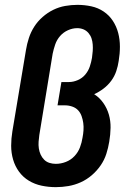

<svg xmlns="http://www.w3.org/2000/svg" viewBox="-20 -763 540 791"><path d="M210 8Q180 8 151.5 2Q123 -4 99 -18.5Q75 -33 58.5 -55.5Q42 -78 34 -105.5Q26 -133 26 -162.5Q26 -192 31 -222L87 -557Q91 -582 99 -606.5Q107 -631 121 -653Q135 -675 155.5 -693Q176 -711 199.5 -722.5Q223 -734 248.5 -738.5Q274 -743 299 -743Q328 -743 356 -737Q384 -731 407 -715.5Q430 -700 445 -677Q460 -654 467 -627Q474 -600 474 -571Q474 -542 469 -512Q466 -491 459 -470Q452 -449 438.5 -430.5Q425 -412 406.5 -398Q388 -384 368 -375Q390 -361 405.5 -339Q421 -317 428.5 -291Q436 -265 435.5 -236.5Q435 -208 430 -179Q426 -154 418 -129Q410 -104 394.5 -81.5Q379 -59 358 -41Q337 -23 312.5 -12Q288 -1 262 3.5Q236 8 210 8ZM210 -88Q231 -88 251.5 -96Q272 -104 287 -120Q302 -136 309.5 -156Q317 -176 320 -196Q323 -211 324 -226.5Q325 -242 323 -256.5Q321 -271 316 -285Q311 -299 301.5 -309Q292 -319 277.5 -324Q263 -329 248 -329H217L233 -425H264Q282 -425 300.5 -433Q319 -441 331.5 -456Q344 -471 350 -489Q356 -507 359 -525Q361 -539 362 -552.5Q363 -566 362 -579.5Q361 -593 357 -605Q353 -617 344.5 -627Q336 -637 324 -642Q312 -647 298 -647Q279 -647 260 -638.5Q241 -630 227.5 -614.5Q214 -599 207.5 -580Q201 -561 197 -542L142 -207Q140 -193 139 -179Q138 -165 140 -151.5Q142 -138 147.5 -126Q153 -114 162 -105Q171 -96 183.5 -92Q196 -88 210 -88Z"/></svg>

Font: Iosevka Oblique
Style: Bold
Weight: 700
Italic angle: -9°
Monospace: yes
Designer: Belleve Invis
Foundry: Belleve Invis
Version: Version 32.5.0; ttfautohint (v1.8.4)